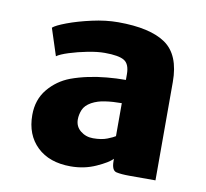

<svg xmlns="http://www.w3.org/2000/svg" viewBox="-60 -860 647 602"><g transform="rotate(10 263.5 -559.5)"><path d="M471 -327H389Q361.5 -327 346.2 -330.5Q331 -334 331 -364V-371Q318.5 -357.5 281.5 -340.8Q244.5 -324 201 -324Q133 -324 94 -361.5Q55 -399 55 -462Q55 -511 83 -544.8Q111 -578.5 152 -594Q178 -603.5 206.5 -609.5Q235 -615.5 265 -618.2Q295 -621 325 -621V-639Q325 -671.5 307.5 -682.2Q290 -693 245 -693Q222 -693 191.2 -687Q160.5 -681 133.8 -672.5Q107 -664 96 -656L68 -742Q77 -750.5 110.2 -763Q143.5 -775.5 187 -785.2Q230.5 -795 270 -795Q372 -795 421.5 -760.8Q471 -726.5 471 -640ZM273 -543.5Q249.5 -540.5 230 -530Q210.5 -519 204.2 -503.5Q198 -488 198 -473Q198 -450.5 215 -436.8Q232 -423 255 -423Q282 -423 300.2 -430.2Q318.5 -437.5 325 -442V-547Q296.5 -547 273 -543.5Z"/></g></svg>

Font: Koeln Type Sans ExtraBold
Style: Regular
Weight: 800
Designer: Eben Sorkin
Foundry: Eben Sorkin
Version: Version 2.001